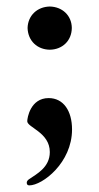

<svg xmlns="http://www.w3.org/2000/svg" viewBox="-20 -433 303 589"><path d="M132.8 -280.5C170.5 -280.9 199.9 -307.2 200.3 -347.3C199.9 -386 170.5 -412.3 132.8 -413C94.8 -412.3 65.7 -386 64.6 -347.3C65.7 -307.2 94.8 -280.9 132.8 -280.5ZM62.1 127.1C62.1 132.1 63.6 135.7 70 135.7C110.1 135.7 201 66.4 201 -35.9C201 -92.7 174.7 -132.1 129.3 -132.1C73.2 -132.1 63.6 -71 63.6 -61.1C63.6 -41.9 132.8 -27 132.8 33.4C132.8 80.6 92.7 100.5 68.5 117.2C64.6 120 62.1 123.6 62.1 127.1Z"/></svg>

Font: Margiela Serif Medium
Style: Regular
Weight: 500
Designer: Andreas Faust, Stefan Endress
Version: Version 1.002;FEAKit 1.0